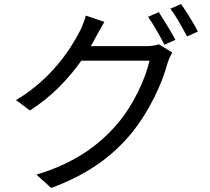

<svg xmlns="http://www.w3.org/2000/svg" viewBox="-20 -860 1040 949"><path d="M822 -817C851 -780 881 -723 905 -680L958 -704C940 -741 901 -803 875 -840ZM712 -777C738 -740 772 -679 793 -639L847 -663C826 -703 789 -763 765 -800ZM429 -632C437 -647 445 -659 452 -674C463 -693 480 -725 496 -752L404 -783C397 -756 384 -722 373 -703C327 -614 233 -469 59 -365L128 -314C241 -386 321 -475 382 -560H719C698 -469 640 -341 560 -248C468 -140 345 -52 160 3L233 69C420 0 540 -92 631 -203C719 -312 781 -446 808 -548C813 -564 823 -586 831 -601L765 -641C749 -635 727 -632 700 -632Z"/></svg>

Font: Spoqa Han Sans Neo Regular
Style: Regular
Weight: 400
Designer: [Spoqa Han Sans Neo] Dong-huui Kim  Younghwa Kang  Yujin Lee  [Noto Sans] Ryoko NISHIZUKA  (kana & ideographs); Paul D. 
Foundry: Spoqa (http://www.spoqa-han-sans.com)
Version: Version 1.000